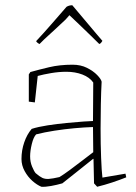

<svg xmlns="http://www.w3.org/2000/svg" viewBox="-20 -706 519 733"><path d="M218 -6Q197 0 175 4Q153 8 138 7Q121 0 103.5 -15.5Q86 -31 74 -53Q62 -75 62 -99Q62 -132 72.5 -162.5Q83 -193 101 -214Q126 -222 162 -227.5Q198 -233 234.5 -236.5Q271 -240 298.5 -242Q326 -244 335 -244L336 -391Q322 -411 294.5 -421.5Q267 -432 233 -432Q205 -432 175.5 -427Q146 -422 124 -416L113 -315L90 -318V-422L96 -431Q128 -440 168 -449.5Q208 -459 257 -459Q288 -459 312 -447Q336 -435 351 -419.5Q366 -404 368 -394Q366 -357 365 -308Q364 -259 364 -215Q364 -155 366 -104Q368 -53 371 -28L459 -43L462 -29Q437 -19 408.5 -9.5Q380 0 351 7L339 -6L337 -98L336 -100Q305 -75 271.5 -48.5Q238 -22 218 -6ZM116 -45Q131 -32 141.5 -27Q152 -22 166.5 -23Q181 -24 207 -30Q222 -39 246.5 -57Q271 -75 295.5 -94Q320 -113 336 -125L335 -221Q303 -220 264.5 -216.5Q226 -213 187.5 -207Q149 -201 118 -193Q108 -183 101.5 -156.5Q95 -130 95 -109Q95 -88 102.5 -70Q110 -52 116 -45ZM149 -556 131 -538Q128 -539 123.5 -542.5Q119 -546 118 -549Q148 -581 177 -614.5Q206 -648 234 -680Q244 -686 256 -686L347 -578L371 -550Q370 -548 366.5 -543.5Q363 -539 359 -538Q348 -549 327 -569.5Q306 -590 283.5 -611.5Q261 -633 245 -648L231 -632Q211 -613 191.5 -595Q172 -577 149 -556Z"/></svg>

Font: Labrada ExtraLight
Style: Regular
Weight: 200
Designer: Mercedes Jáuregui
Foundry: Omnibus-Type Team
Version: Version 1.000; ttfautohint (v1.8.4.7-5d5b)